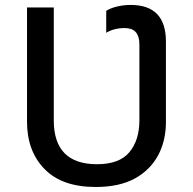

<svg xmlns="http://www.w3.org/2000/svg" viewBox="-20 -744 778 774"><path d="M366.2 9.8C430.2 9.8 482.9 -2 524.4 -24.9C607.9 -70.8 648.9 -153.8 648.9 -252V-576.2C648.9 -674.8 601.6 -724.1 506.8 -724.1C468.3 -724.1 429.2 -714.4 408.2 -700.2V-611.8C427.7 -624 454.1 -630.9 481.9 -630.9C519 -630.9 542 -613.8 542 -563V-259.8C542 -205.6 528.3 -162.1 501.5 -130.4C474.6 -98.1 431.2 -82 371.1 -82C254.9 -82 196.8 -141.1 196.8 -258.8V-713.9H88.9V-253.9C88.9 -174.3 112.3 -110.8 159.7 -62.5C206.5 -14.2 275.4 9.8 366.2 9.8Z"/></svg>

Font: Noto Reveo Sans
Style: Regular
Weight: 500
Designer: Monotype Design Team
Foundry: Monotype Imaging Inc.
Version: Version 2.007